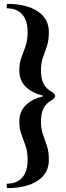

<svg xmlns="http://www.w3.org/2000/svg" viewBox="-20 -762 343 994"><path d="M15 212V189Q68 189 95.5 157Q123 125 123 66Q123 24 112.5 -6.5Q102 -37 91 -66Q80 -95 80 -131Q80 -232 202 -263V-267Q80 -298 80 -399Q80 -436 91 -464.5Q102 -493 112.5 -523.5Q123 -554 123 -596Q123 -655 95.5 -687Q68 -719 15 -719V-742Q117 -742 175 -703.5Q233 -665 233 -596Q233 -554 223 -523.5Q213 -493 202.5 -464.5Q192 -436 192 -399Q192 -356 204.5 -330Q217 -304 246 -288Q265 -277 265 -265Q265 -253 246 -242Q217 -226 204.5 -200Q192 -174 192 -131Q192 -95 202.5 -66Q213 -37 223 -6.5Q233 24 233 66Q233 135 175 173.5Q117 212 15 212Z"/></svg>

Font: Platypi SemiBold
Style: Regular
Weight: 600
Designer: David Sargent
Foundry: Bolt Cutter Type
Version: Version 1.200; ttfautohint (v1.8.4.7-5d5b)